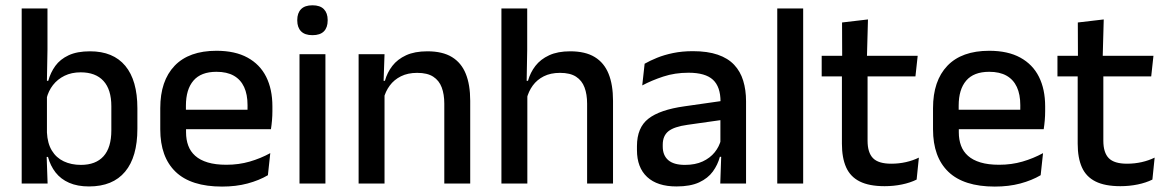

<svg xmlns="http://www.w3.org/2000/svg" viewBox="-20 -694 4408 726"><path d="M316.5 11Q273 11 241.5 -2.8Q210 -16.5 190.2 -41.8Q170.5 -67 161.5 -100.5H129L157.5 -193Q159.5 -152 176 -124.8Q192.5 -97.5 221 -84Q249.5 -70.5 286 -70.5Q342 -70.5 371.5 -103.2Q401 -136 401 -201V-292.5Q401 -355.5 371.2 -388Q341.5 -420.5 285 -420.5Q250.5 -420.5 224 -407.5Q197.5 -394.5 180.2 -372.2Q163 -350 156 -321.5L134.5 -388.5H162.5Q171 -419.5 189.2 -444.8Q207.5 -470 239.5 -485Q271.5 -500 320.5 -500Q408 -500 453.8 -445Q499.5 -390 499.5 -284.5V-207Q499.5 -100.5 453 -44.8Q406.5 11 316.5 11ZM62 0V-662H159.5V-506L157 -365.5L157.5 -348.5V-145.5L156 -114.5L160 0Z M819.5 11.5Q702.5 11.5 644.2 -44.2Q586 -100 586 -205V-285Q586 -388.5 640.2 -445.2Q694.5 -502 798.5 -502Q869 -502 916 -476.2Q963 -450.5 986.5 -403.5Q1010 -356.5 1010 -292V-273.5Q1010 -256.5 1008.5 -239Q1007 -221.5 1004.5 -205.5H914.5Q915.5 -231.5 915.8 -254.5Q916 -277.5 916 -296.5Q916 -337 903 -365Q890 -393 864 -407.8Q838 -422.5 798.5 -422.5Q740 -422.5 711.5 -389.2Q683 -356 683 -294.5V-248.5L683.5 -237V-193.5Q683.5 -166 691.8 -143.5Q700 -121 718.2 -104.8Q736.5 -88.5 765.5 -79.8Q794.5 -71 836 -71Q883 -71 924.2 -83Q965.5 -95 1002 -115L993 -31.5Q960 -12 916.2 -0.2Q872.5 11.5 819.5 11.5ZM638 -205.5V-279H984.5V-205.5Z M1112.5 0V-489H1210.5V0ZM1161.5 -561Q1132.5 -561 1118.2 -575.8Q1104 -590.5 1104 -616.5V-618.5Q1104 -644.5 1118.2 -659.2Q1132.5 -674 1161.5 -674Q1190.5 -674 1204.8 -659.2Q1219 -644.5 1219 -618.5V-616.5Q1219 -590 1204.8 -575.5Q1190.5 -561 1161.5 -561Z M1660 0V-302Q1660 -337.5 1650.2 -363.5Q1640.5 -389.5 1618.2 -404Q1596 -418.5 1557.5 -418.5Q1522 -418.5 1496 -405.5Q1470 -392.5 1453.8 -370.5Q1437.5 -348.5 1430.5 -320.5L1414.5 -388.5H1435.5Q1444 -419.5 1463.5 -444.8Q1483 -470 1515.5 -485Q1548 -500 1596 -500Q1653.5 -500 1689 -478.2Q1724.5 -456.5 1741.2 -415Q1758 -373.5 1758 -313V0ZM1336 0V-489H1434L1430 -374.5L1434 -368.5V0Z M2200 0V-302Q2200 -337.5 2190.2 -363.5Q2180.5 -389.5 2158.2 -404Q2136 -418.5 2097.5 -418.5Q2062 -418.5 2036.2 -405.5Q2010.5 -392.5 1994.5 -370.5Q1978.5 -348.5 1971.5 -320.5L1952 -388.5H1976.5Q1985 -419.5 2004.5 -444.8Q2024 -470 2056.5 -485Q2089 -500 2136 -500Q2193.5 -500 2229 -478.2Q2264.5 -456.5 2281.2 -415Q2298 -373.5 2298 -313V0ZM1876 0V-662H1973.5V-506L1971 -365L1974 -358V0Z M2703.5 0 2707.5 -116 2704 -131V-285L2704.5 -309.5Q2704.5 -366 2675.8 -392.5Q2647 -419 2583.5 -419Q2532 -419 2488 -404.5Q2444 -390 2408.5 -371L2417.5 -453Q2437.5 -464.5 2464.5 -475.5Q2491.5 -486.5 2525.5 -493.5Q2559.5 -500.5 2600 -500.5Q2655.5 -500.5 2694 -487.2Q2732.5 -474 2756 -449Q2779.5 -424 2790.2 -389Q2801 -354 2801 -311V0ZM2538 11Q2465.5 11 2427 -24.8Q2388.5 -60.5 2388.5 -126.5V-141.5Q2388.5 -211.5 2431.8 -245.2Q2475 -279 2568 -292L2715 -313L2720.5 -242L2579.5 -222Q2529 -215 2507.5 -197.8Q2486 -180.5 2486 -147V-140Q2486 -106.5 2506.8 -88.5Q2527.5 -70.5 2570 -70.5Q2609 -70.5 2637 -83.5Q2665 -96.5 2682.5 -118.2Q2700 -140 2706.5 -166.5L2720 -101H2702Q2694 -71 2675.5 -45.5Q2657 -20 2623.8 -4.5Q2590.5 11 2538 11Z M2919 0V-662H3017V0Z M3325 10Q3266.5 10 3231 -7.8Q3195.5 -25.5 3179.5 -61.2Q3163.5 -97 3163.5 -150.5V-449.5H3260.5V-162Q3260.5 -117 3281 -96Q3301.5 -75 3350 -75Q3379 -75 3405.5 -81Q3432 -87 3454.5 -98L3446 -15Q3422 -3 3390.5 3.5Q3359 10 3325 10ZM3087 -405V-483H3450L3441.5 -405ZM3164.5 -474.5 3164 -609 3262 -620.5 3258 -474.5Z M3741.5 11.5Q3624.5 11.5 3566.2 -44.2Q3508 -100 3508 -205V-285Q3508 -388.5 3562.2 -445.2Q3616.5 -502 3720.5 -502Q3791 -502 3838 -476.2Q3885 -450.5 3908.5 -403.5Q3932 -356.5 3932 -292V-273.5Q3932 -256.5 3930.5 -239Q3929 -221.5 3926.5 -205.5H3836.5Q3837.5 -231.5 3837.8 -254.5Q3838 -277.5 3838 -296.5Q3838 -337 3825 -365Q3812 -393 3786 -407.8Q3760 -422.5 3720.5 -422.5Q3662 -422.5 3633.5 -389.2Q3605 -356 3605 -294.5V-248.5L3605.5 -237V-193.5Q3605.5 -166 3613.8 -143.5Q3622 -121 3640.2 -104.8Q3658.5 -88.5 3687.5 -79.8Q3716.5 -71 3758 -71Q3805 -71 3846.2 -83Q3887.5 -95 3924 -115L3915 -31.5Q3882 -12 3838.2 -0.2Q3794.5 11.5 3741.5 11.5ZM3560 -205.5V-279H3906.5V-205.5Z M4216.5 10Q4158 10 4122.5 -7.8Q4087 -25.5 4071 -61.2Q4055 -97 4055 -150.5V-449.5H4152V-162Q4152 -117 4172.5 -96Q4193 -75 4241.5 -75Q4270.5 -75 4297 -81Q4323.5 -87 4346 -98L4337.5 -15Q4313.5 -3 4282 3.5Q4250.5 10 4216.5 10ZM3978.5 -405V-483H4341.5L4333 -405ZM4056 -474.5 4055.5 -609 4153.5 -620.5 4149.5 -474.5Z"/></svg>

Font: Anek Gujarati Medium
Style: Regular
Weight: 500
Designer: Mrunmayee Ghaisas (Gujarati), Yesha Goshar (Latin)
Foundry: Ek Type
Version: Version 1.003